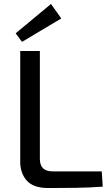

<svg xmlns="http://www.w3.org/2000/svg" viewBox="-20 -947 558 968"><path d="M181 -690V-146Q181 -114 197 -98.5Q213 -83 246 -83H493L498 -6Q431 -1 362 0Q293 1 224 1Q148 1 115 -36.5Q82 -74 82 -131V-690ZM237 -927 289 -854 91 -736 59 -779Z"/></svg>

Font: Exo 2 Medium
Style: Regular
Weight: 500
Designer: Natanael Gama
Foundry: Natanael Gama
Version: Version 2.010